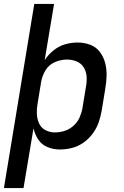

<svg xmlns="http://www.w3.org/2000/svg" viewBox="-35 -755 631 980"><path d="M-15 205H85L136 -100Q143 -69 160.5 -42.5Q178 -16 208 -4Q238 8 271 8Q302 8 333 0Q364 -8 391 -27Q418 -46 438 -73Q458 -100 468.5 -130Q479 -160 484 -190L502 -300Q508 -334 509 -367.5Q510 -401 502 -432.5Q494 -464 475 -489.5Q456 -515 425.5 -526.5Q395 -538 361 -538Q329 -538 297.5 -529Q266 -520 238.5 -498Q211 -476 193 -448L241 -735H140ZM245 -79Q219 -79 196.5 -91Q174 -103 164 -126Q154 -149 153 -175Q152 -201 157 -227L175 -337Q180 -368 197.5 -396.5Q215 -425 245.5 -438Q276 -451 307 -451Q307 -451 307 -451Q307 -451 307 -451Q333 -451 356 -441.5Q379 -432 392 -411.5Q405 -391 407 -365.5Q409 -340 404 -314L386 -204Q382 -180 371.5 -156Q361 -132 340.5 -113.5Q320 -95 295 -87Q270 -79 245 -79Z"/></svg>

Font: Iosevka Sparkle Medium Oblique
Style: Regular
Weight: 500
Italic angle: -9°
Designer: Belleve Invis
Foundry: Belleve Invis
Version: Version 4.5.0; ttfautohint (v1.8.3)